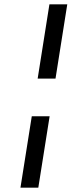

<svg xmlns="http://www.w3.org/2000/svg" viewBox="-20 -790 329 882"><path d="M153 -429 207 -770H289L235 -429ZM74 72 126 -256H208L156 72Z"/></svg>

Font: Exo Thin Medium
Style: Italic
Weight: 500
Italic angle: -9°
Version: Version 2.000